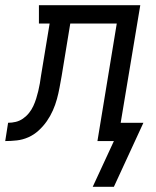

<svg xmlns="http://www.w3.org/2000/svg" viewBox="-76 -540 596 735"><path d="M279 175 360 0H297L371 -450H193L160 -249Q156 -227 152 -205Q148 -183 142 -161Q136 -139 126.5 -117.5Q117 -96 103.5 -76.5Q90 -57 72 -40.5Q54 -24 32.5 -14.5Q11 -5 -11.5 -2.5Q-34 0 -56 0L-45 -70Q-30 -70 -15.5 -73.5Q-1 -77 12 -86Q25 -95 35 -107.5Q45 -120 51.5 -134Q58 -148 62.5 -162.5Q67 -177 70.5 -191.5Q74 -206 76.5 -220.5Q79 -235 81 -250L114 -450H73V-520H461L386 -70H473L360 175Z"/></svg>

Font: Iosevka Curly Slab
Style: Italic
Weight: 400
Italic angle: -9°
Monospace: yes
Designer: Belleve Invis
Foundry: Belleve Invis
Version: Version 22.1.2; ttfautohint (v1.8.4)